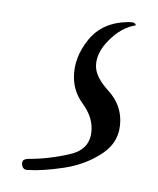

<svg xmlns="http://www.w3.org/2000/svg" viewBox="-20 -17 143 174"><path d="M5 137Q0 137 0 131Q0 127 6 127Q25 127 44 122.5Q63 118 63 99Q63 88 55 77Q47 66 47 53Q47 35 60 19Q73 3 97 3Q103 3 103 6Q90 8 78.5 19.5Q67 31 67 43Q67 53 78 65Q89 77 89 92Q89 111 73.5 121.5Q58 132 38 135Q18 138 5 137Z"/></svg>

Font: Waterfall
Style: Regular
Weight: 400
Designer: Robert E. Leuschke
Foundry: Robert E. Leuschke
Version: Version 1.010; ttfautohint (v1.8.3)